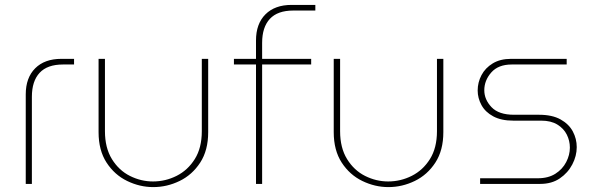

<svg xmlns="http://www.w3.org/2000/svg" viewBox="-20 -750 2427 783"><path d="M85 0V-365Q85 -433 123.5 -471.5Q162 -510 230 -510H282V-487H237Q173 -487 141.5 -453Q110 -419 110 -355V0Z M605 13Q550 13 498.5 -12Q447 -37 414.5 -87Q382 -137 382 -211V-510H408V-215Q408 -147 436.5 -101Q465 -55 510 -32.5Q555 -10 604 -10Q655 -10 700.5 -33Q746 -56 774.5 -101.5Q803 -147 803 -215V-510H829V-211Q829 -137 796.5 -87Q764 -37 712.5 -12Q661 13 605 13Z M1024 0V-487H934V-510H1024V-585Q1024 -653 1062.5 -691.5Q1101 -730 1169 -730H1266V-707H1176Q1112 -707 1080.5 -673Q1049 -639 1049 -575V-510H1249V-487H1049V0Z M1564 13Q1509 13 1457.5 -12Q1406 -37 1373.5 -87Q1341 -137 1341 -211V-510H1367V-215Q1367 -147 1395.5 -101Q1424 -55 1469 -32.5Q1514 -10 1563 -10Q1614 -10 1659.5 -33Q1705 -56 1733.5 -101.5Q1762 -147 1762 -215V-510H1788V-211Q1788 -137 1755.5 -87Q1723 -37 1671.5 -12Q1620 13 1564 13Z M1938 0V-23H2173Q2216 -23 2245 -41.5Q2274 -60 2289 -89Q2304 -118 2304 -148Q2304 -176 2291.5 -201Q2279 -226 2253 -242Q2227 -258 2187 -258H2073Q2024 -258 1991.5 -275.5Q1959 -293 1943.5 -321.5Q1928 -350 1928 -381Q1928 -414 1943.5 -443.5Q1959 -473 1989.5 -491.5Q2020 -510 2064 -510H2291V-487H2067Q2012 -487 1983.5 -454.5Q1955 -422 1955 -382Q1955 -344 1984.5 -313Q2014 -282 2076 -282H2178Q2232 -282 2266 -263Q2300 -244 2316 -214Q2332 -184 2332 -150Q2332 -114 2314 -79.5Q2296 -45 2263 -22.5Q2230 0 2183 0Z"/></svg>

Font: MuseoModerno Thin
Style: Regular
Weight: 100
Designer: Pablo Cosgaya, Héctor Gatti, Marcela Romero, and the Authors of The MuseoModerno Project.
Foundry: Omnibus-Type Team
Version: Version 1.003